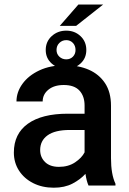

<svg xmlns="http://www.w3.org/2000/svg" viewBox="-20 -830 579 859"><path d="M376 0Q367.2 -19.5 362.3 -52.2Q339.4 -26.9 304.2 -8.5Q269 9.8 220.7 9.8Q168.9 9.8 128.4 -10.7Q87.9 -31.2 64.9 -66.9Q42 -102.5 42 -147.5Q42 -231.4 104.7 -276.4Q167.5 -321.3 283.2 -321.3H358.4V-357.9Q358.4 -399.9 335.4 -424.8Q312.5 -449.7 265.1 -449.7Q222.2 -449.7 196.5 -428.7Q170.9 -407.7 170.9 -376H53.7Q53.7 -418 80.6 -455.1Q107.4 -492.2 156.2 -515.1Q205.1 -538.1 271.5 -538.1Q331.1 -538.1 377.2 -518.1Q423.3 -498 450 -457.8Q476.6 -417.5 476.6 -356.9V-122.1Q476.6 -50.3 496.6 -7.8V0ZM243.7 -83.5Q285.6 -83.5 315.7 -103.5Q345.7 -123.5 358.4 -148.4V-248.5H292Q226.1 -248.5 192.9 -224.6Q159.7 -200.7 159.7 -158.7Q159.7 -126.5 181.6 -105Q203.6 -83.5 243.7 -83.5ZM247.6 -714.4 330.6 -809.6H441.4L320.8 -714.4ZM184.6 -606.4Q184.6 -644 211.4 -668.5Q238.3 -692.9 276.4 -692.9Q314 -692.9 340.1 -668.5Q366.2 -644 366.2 -606.4Q366.2 -569.3 340.1 -545.7Q314 -522 276.4 -522Q238.3 -522 211.4 -545.7Q184.6 -569.3 184.6 -606.4ZM232.9 -606.4Q232.9 -588.4 245.6 -576.4Q258.3 -564.5 276.4 -564.5Q294.4 -564.5 306.2 -576.4Q317.9 -588.4 317.9 -606.4Q317.9 -625.5 306.2 -637.9Q294.4 -650.4 276.4 -650.4Q258.3 -650.4 245.6 -637.9Q232.9 -625.5 232.9 -606.4Z"/></svg>

Font: Vazirmatn RD FD Medium
Style: Regular
Weight: 500
Designer: Saber Rastikerdar
Foundry: Saber Rastikerdar
Version: Version 33.003